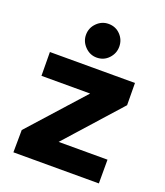

<svg xmlns="http://www.w3.org/2000/svg" viewBox="-135 -821 785 912"><g transform="rotate(20 258.0 -365.0)"><path d="M40 -1 41 -114 287 -388H41L40 -508H470L471 -396L225 -121H472V-1ZM257 -559Q223 -559 198 -584.5Q173 -610 173 -644Q173 -679 198 -704Q223 -729 257 -729Q293 -729 317 -704Q341 -679 341 -644Q341 -610 317 -584.5Q293 -559 257 -559Z"/></g></svg>

Font: Inclusive Sans
Style: Bold
Weight: 700
Designer: Olivia King
Foundry: Olivia King
Version: Version 2.004